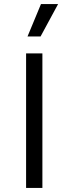

<svg xmlns="http://www.w3.org/2000/svg" viewBox="-20 -922 336 942"><path d="M181 -902H265L179 -743H115ZM188 -660V0H108V-660Z"/></svg>

Font: Elaine Sans
Style: Regular
Weight: 400
Designer: Wei Huang
Foundry: Wei Huang
Version: Version 2.001;December 24, 2019;FontCreator 12.0.0.2547 64-b